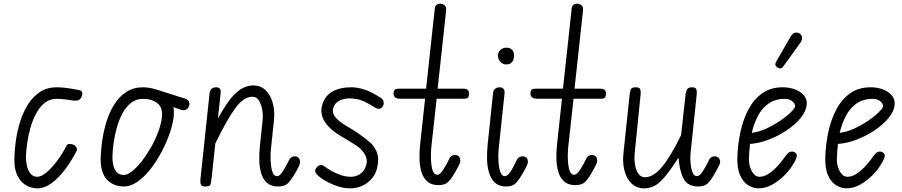

<svg xmlns="http://www.w3.org/2000/svg" viewBox="-20 -1017 4920 1047"><path d="M183.5 10Q160.5 10 138 1Q115.5 -8 97.2 -26.8Q79 -45.5 68.5 -75.2Q58 -105 58.5 -147Q59 -198.5 67 -253.5Q75 -308.5 91.8 -359.8Q108.5 -411 135.5 -452Q162.5 -493 200.5 -517Q238.5 -541 289 -541Q309.5 -541 332.5 -538.5Q355.5 -536 376.5 -532.5Q397.5 -529 412.5 -525.5Q425.5 -522.5 428.2 -513Q431 -503.5 424 -488Q416.5 -472 403.5 -469.5Q390.5 -467 376 -469Q361.5 -472 335.8 -475Q310 -478 289 -478Q252.5 -478 225.2 -457Q198 -436 178.8 -401.2Q159.5 -366.5 147.2 -324.5Q135 -282.5 128.8 -240.2Q122.5 -198 121.5 -162.5Q121 -139.5 126.5 -114Q132 -88.5 145.8 -70.8Q159.5 -53 183.5 -53Q205 -53 233.5 -76.8Q262 -100.5 291.2 -139.5Q320.5 -178.5 343.5 -223.5Q348.5 -232.5 361.2 -232Q374 -231.5 383 -227Q388.5 -224.5 392.8 -219Q397 -213.5 399 -207.2Q401 -201 398.5 -195.5Q370.5 -140.5 335.5 -93.8Q300.5 -47 261.8 -18.5Q223 10 183.5 10Z M655.5 0Q632.5 0 610 -7.5Q587.5 -15 569 -31.8Q550.5 -48.5 539.8 -76.8Q529 -105 529 -147Q530 -198.5 538 -253.5Q546 -308.5 562.8 -359.8Q579.5 -411 606.2 -452Q633 -493 671 -517Q709 -541 759.5 -541Q786.5 -541 809.5 -535.2Q832.5 -529.5 853 -522.5L993 -478Q1001.5 -475.5 1006.2 -469.5Q1011 -463.5 1012.5 -456Q1014 -446.5 1010.2 -436.8Q1006.5 -427 998.5 -421.5Q993 -417.5 985.2 -416.2Q977.5 -415 968.5 -418L926 -432.5Q928 -423 928.2 -408.2Q928.5 -393.5 927.5 -383Q923 -341.5 905.5 -290.5Q888 -239.5 861 -188.5Q834 -137.5 800.5 -94.8Q767 -52 729.8 -26Q692.5 0 655.5 0ZM593 -162.5Q592.5 -140 597.5 -117Q602.5 -94 616.2 -78.5Q630 -63 655.5 -63Q674.5 -63 699.8 -82.8Q725 -102.5 751.5 -136Q778 -169.5 801.8 -210.8Q825.5 -252 842 -295.5Q858.5 -339 863 -378Q868.5 -429.5 838.8 -453.8Q809 -478 759.5 -478Q723 -478 695.8 -457Q668.5 -436 649.2 -401.2Q630 -366.5 618 -324.5Q606 -282.5 600 -240.2Q594 -198 593 -162.5Z M1100.5 0Q1080 0 1075.5 -11.2Q1071 -22.5 1073 -39.5L1122.5 -506Q1124 -518.5 1128.2 -526Q1132.5 -533.5 1140.2 -537.2Q1148 -541 1158.5 -541Q1172 -541 1178.5 -533.8Q1185 -526.5 1183 -508L1168.5 -371Q1222 -469 1266.5 -510Q1311 -551 1360.5 -551Q1403 -551 1430 -523.5Q1457 -496 1468 -452.8Q1479 -409.5 1474 -362.5L1457.5 -205Q1456 -192.5 1455.5 -168Q1455 -143.5 1457.5 -118Q1460 -92.5 1467.8 -74.5Q1475.5 -56.5 1491 -56.5Q1499.5 -56.5 1507.2 -63.8Q1515 -71 1523.2 -84Q1531.5 -97 1540.5 -114L1560 -150.5Q1561.5 -153.5 1568.8 -159Q1576 -164.5 1587 -164.5Q1598.5 -164.5 1606.5 -158Q1614.5 -151.5 1616 -137Q1617 -129 1613 -118.2Q1609 -107.5 1590 -73Q1567.5 -35 1550 -17.5Q1532.5 0 1497.5 0Q1459.5 0 1437.2 -19Q1415 -38 1405 -70Q1395 -102 1394 -142Q1393 -182 1397.5 -224L1412 -360.5Q1415 -386.5 1410.2 -416.5Q1405.5 -446.5 1392.5 -468Q1379.5 -489.5 1356.5 -489.5Q1309 -489.5 1263.2 -427.2Q1217.5 -365 1154 -234L1133.5 -41.5Q1131.5 -25.5 1128.5 -12.8Q1125.5 0 1100.5 0Z M1890 10Q1858 10 1826.8 0.5Q1795.5 -9 1770 -22.5Q1744.5 -36 1729.5 -47Q1710 -61.5 1702.2 -73.5Q1694.5 -85.5 1703.5 -99.5Q1711 -110 1718.2 -114.2Q1725.5 -118.5 1733.8 -117Q1742 -115.5 1751.5 -108Q1763.5 -99 1785.8 -86Q1808 -73 1836.2 -63Q1864.5 -53 1894 -53Q1925 -53 1947.8 -71.2Q1970.5 -89.5 1978.5 -122Q1984.5 -150 1970 -174Q1955.5 -198 1939 -211.5Q1925.5 -222 1905 -234.8Q1884.5 -247.5 1864.8 -259.2Q1845 -271 1833 -278.5Q1798 -299.5 1772.8 -325.5Q1747.5 -351.5 1737.5 -381.5Q1727.5 -411.5 1737 -444Q1751.5 -494.5 1793 -517.8Q1834.5 -541 1896.5 -541Q1927.5 -541 1964.8 -529.5Q2002 -518 2053.5 -485.5Q2069.5 -475.5 2072 -461.5Q2074.5 -447.5 2066 -435.5Q2056.5 -422.5 2045 -423.5Q2033.5 -424.5 2025 -430Q1995 -450.5 1961.5 -465.5Q1928 -480.5 1886.5 -480.5Q1856 -480.5 1830.5 -467.8Q1805 -455 1797.5 -428.5Q1789.5 -402 1808.8 -378Q1828 -354 1873.5 -327.5Q1903.5 -310.5 1934.5 -289.2Q1965.5 -268 1994.5 -243.5Q2016.5 -226 2032 -193.5Q2047.5 -161 2039 -114Q2033.5 -76.5 2011.8 -48.5Q1990 -20.5 1958.2 -5.2Q1926.5 10 1890 10Z M2351 -971Q2353 -985 2361 -991Q2369 -997 2380 -997Q2394.5 -997 2404.5 -988.2Q2414.5 -979.5 2413 -962L2366.5 -533.5H2503.5Q2524 -533.5 2531 -526.2Q2538 -519 2538 -507.5Q2538 -493.5 2533 -486Q2528 -478.5 2509 -478.5H2361L2331 -205Q2330 -192.5 2329.8 -169.2Q2329.5 -146 2332 -121.8Q2334.5 -97.5 2342 -80.8Q2349.5 -64 2364.5 -64Q2373 -64 2380.8 -71.2Q2388.5 -78.5 2397 -91.5Q2405.5 -104.5 2415 -121.5L2433.5 -158Q2435 -161 2442.2 -166.5Q2449.5 -172 2461 -172Q2472 -172 2480.5 -165.5Q2489 -159 2489.5 -144.5Q2491.5 -136.5 2487 -126Q2482.5 -115.5 2463.5 -80.5Q2442 -42.5 2424.2 -25Q2406.5 -7.5 2371 -7.5Q2333 -7.5 2311 -26.5Q2289 -45.5 2279 -77Q2269 -108.5 2267.8 -147Q2266.5 -185.5 2270.5 -224L2298 -478.5H2163Q2142 -478.5 2134 -486.8Q2126 -495 2126 -507.5Q2126 -519.5 2131.8 -526.5Q2137.5 -533.5 2157.5 -533.5H2303.5Z M2669 -512Q2670.5 -526 2681 -533.5Q2691.5 -541 2704 -541Q2717 -541 2725 -533Q2733 -525 2731.5 -509L2699.5 -206.5Q2698 -194 2697.5 -169.5Q2697 -145 2699.8 -119Q2702.5 -93 2710.2 -74.8Q2718 -56.5 2733 -56.5Q2741 -56.5 2749 -63.5Q2757 -70.5 2765.5 -83.5Q2774 -96.5 2782.5 -113.5L2800.5 -149.5Q2803 -154 2810.5 -159.2Q2818 -164.5 2829.5 -164.5Q2841 -164.5 2849.5 -158.2Q2858 -152 2858.5 -137.5Q2859.5 -129 2854.8 -117.8Q2850 -106.5 2832 -74Q2809.5 -35.5 2792.2 -17.8Q2775 0 2739.5 0Q2701.5 0 2679.5 -20.5Q2657.5 -41 2647.2 -74.2Q2637 -107.5 2636 -147.5Q2635 -187.5 2639 -226.5ZM2741.5 -665.5Q2723 -665.5 2709.2 -679.2Q2695.5 -693 2695.5 -714Q2695.5 -733 2709.2 -745Q2723 -757 2741.5 -757Q2761.5 -757 2772.5 -745Q2783.5 -733 2783.5 -714Q2783.5 -692.5 2772.5 -679Q2761.5 -665.5 2741.5 -665.5Z M3097.5 -971Q3099.5 -985 3107.5 -991Q3115.5 -997 3126.5 -997Q3141 -997 3151 -988.2Q3161 -979.5 3159.5 -962L3113 -533.5H3250Q3270.5 -533.5 3277.5 -526.2Q3284.5 -519 3284.5 -507.5Q3284.5 -493.5 3279.5 -486Q3274.5 -478.5 3255.5 -478.5H3107.5L3077.5 -205Q3076.5 -192.5 3076.2 -169.2Q3076 -146 3078.5 -121.8Q3081 -97.5 3088.5 -80.8Q3096 -64 3111 -64Q3119.5 -64 3127.2 -71.2Q3135 -78.5 3143.5 -91.5Q3152 -104.5 3161.5 -121.5L3180 -158Q3181.5 -161 3188.8 -166.5Q3196 -172 3207.5 -172Q3218.5 -172 3227 -165.5Q3235.5 -159 3236 -144.5Q3238 -136.5 3233.5 -126Q3229 -115.5 3210 -80.5Q3188.5 -42.5 3170.8 -25Q3153 -7.5 3117.5 -7.5Q3079.5 -7.5 3057.5 -26.5Q3035.5 -45.5 3025.5 -77Q3015.5 -108.5 3014.2 -147Q3013 -185.5 3017 -224L3044.5 -478.5H2909.5Q2888.5 -478.5 2880.5 -486.8Q2872.5 -495 2872.5 -507.5Q2872.5 -519.5 2878.2 -526.5Q2884 -533.5 2904 -533.5H3050Z M3493 10Q3450.5 10 3423.2 -16.8Q3396 -43.5 3385.2 -86.8Q3374.5 -130 3379.5 -178.5L3414 -506Q3415.5 -519 3420.5 -530Q3425.5 -541 3445.5 -541Q3467.5 -541 3471.2 -530.5Q3475 -520 3473.5 -504L3441 -180.5Q3438 -148 3443 -118Q3448 -88 3461.5 -69.2Q3475 -50.5 3497 -50.5Q3543 -50.5 3589.2 -105.8Q3635.5 -161 3694 -280L3719 -506Q3720.5 -518.5 3726.8 -529.8Q3733 -541 3753.5 -541Q3773 -541 3777 -530.5Q3781 -520 3779.5 -504L3745.5 -180Q3743.5 -157.5 3745.8 -128.5Q3748 -99.5 3756.2 -78Q3764.5 -56.5 3780.5 -56.5Q3789 -56.5 3796.8 -63.8Q3804.5 -71 3813 -84Q3821.5 -97 3831 -114L3849.5 -150.5Q3851 -153.5 3858.2 -159Q3865.5 -164.5 3876.5 -164.5Q3888 -164.5 3896.5 -158Q3905 -151.5 3907 -137Q3908 -129 3903 -118Q3898 -107 3879 -73Q3857.5 -35 3840 -17.5Q3822.5 0 3787 0Q3730 0 3707.5 -42.8Q3685 -85.5 3680.5 -157.5Q3638.5 -93.5 3608.8 -57Q3579 -20.5 3552.2 -5.2Q3525.5 10 3493 10Z M4116 10Q4088 10 4060.5 -6.5Q4033 -23 4015.8 -61.2Q3998.5 -99.5 4001 -164.5Q4003.5 -232.5 4018 -299.2Q4032.5 -366 4061.5 -420.8Q4090.5 -475.5 4136.5 -508.2Q4182.5 -541 4247.5 -541Q4286 -541 4316.8 -529Q4347.5 -517 4364.8 -495.5Q4382 -474 4379 -444.5Q4375.5 -410 4346.5 -374.2Q4317.5 -338.5 4272.2 -307.8Q4227 -277 4174.2 -256.5Q4121.5 -236 4070 -232Q4067.5 -211.5 4066 -191Q4064.5 -170.5 4064 -151Q4063.5 -127 4070.8 -104.5Q4078 -82 4091 -67.5Q4104 -53 4121 -53Q4144 -53 4166.2 -66.2Q4188.5 -79.5 4208 -99Q4227.5 -118.5 4242.5 -138Q4257.5 -157.5 4266.5 -170Q4279.5 -187.5 4292.8 -190Q4306 -192.5 4317 -184Q4324 -179.5 4325 -171Q4326 -162.5 4320 -148.2Q4314 -134 4299.5 -112Q4285 -88.5 4256.8 -60Q4228.5 -31.5 4192 -10.8Q4155.5 10 4116 10ZM4079.5 -292.5Q4117 -297 4157.8 -315.5Q4198.5 -334 4234 -358.2Q4269.5 -382.5 4292 -404.5Q4314.5 -426.5 4316 -437.5Q4317 -450.5 4301.2 -464.2Q4285.5 -478 4261.5 -478Q4208 -478 4171.8 -452.8Q4135.5 -427.5 4113.2 -385.2Q4091 -343 4079.5 -292.5ZM4221 -647.5Q4213 -652.5 4209 -660Q4205 -667.5 4214 -683L4291 -817Q4303.5 -838.5 4318.8 -839.2Q4334 -840 4343 -832.5Q4354.5 -822 4354 -809.2Q4353.5 -796.5 4345 -784.5L4252.5 -656.5Q4243.5 -644 4235.8 -643.8Q4228 -643.5 4221 -647.5Z M4595.5 10Q4567.5 10 4540 -6.5Q4512.5 -23 4495.2 -61.2Q4478 -99.5 4480.5 -164.5Q4483 -232.5 4497.5 -299.2Q4512 -366 4541 -420.8Q4570 -475.5 4616 -508.2Q4662 -541 4727 -541Q4765.5 -541 4796.2 -529Q4827 -517 4844.2 -495.5Q4861.5 -474 4858.5 -444.5Q4855 -410 4826 -374.2Q4797 -338.5 4751.8 -307.8Q4706.5 -277 4653.8 -256.5Q4601 -236 4549.5 -232Q4547 -211.5 4545.5 -191Q4544 -170.5 4543.5 -151Q4543 -127 4550.2 -104.5Q4557.5 -82 4570.5 -67.5Q4583.5 -53 4600.5 -53Q4623.5 -53 4645.8 -66.2Q4668 -79.5 4687.5 -99Q4707 -118.5 4722 -138Q4737 -157.5 4746 -170Q4759 -187.5 4772.2 -190Q4785.5 -192.5 4796.5 -184Q4803.5 -179.5 4804.5 -171Q4805.5 -162.5 4799.5 -148.2Q4793.5 -134 4779 -112Q4764.5 -88.5 4736.2 -60Q4708 -31.5 4671.5 -10.8Q4635 10 4595.5 10ZM4559 -292.5Q4596.5 -297 4637.2 -315.5Q4678 -334 4713.5 -358.2Q4749 -382.5 4771.5 -404.5Q4794 -426.5 4795.5 -437.5Q4796.5 -450.5 4780.8 -464.2Q4765 -478 4741 -478Q4687.5 -478 4651.2 -452.8Q4615 -427.5 4592.8 -385.2Q4570.5 -343 4559 -292.5Z"/></svg>

Font: Edu NSW ACT Hand Pre
Style: Regular
Weight: 400
Designer: Tina and Corey Anderson, Eben Sorkin, Mirko Velimirovic
Foundry: Sorkin Type Co.
Version: Version 2.000